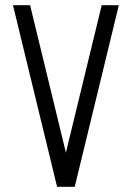

<svg xmlns="http://www.w3.org/2000/svg" viewBox="-20 -720 508 740"><path d="M202 0 372 -700H438L268 0ZM200 0 30 -700H96L266 0Z"/></svg>

Font: Akshar Light Light
Style: Regular
Weight: 300
Version: Version 1.100